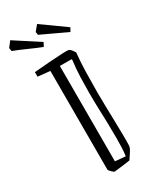

<svg xmlns="http://www.w3.org/2000/svg" viewBox="-221 -847 753 917"><g transform="rotate(-30 155.5 -388.0)"><path d="M226 -602Q232 -599 238.5 -590.5Q245 -582 249 -575Q244 -530 242.5 -471.5Q241 -413 241 -360Q241 -327 242 -285Q243 -243 244 -200.5Q245 -158 245.5 -122.5Q246 -87 245 -66Q245 -58 241.5 -49.5Q238 -41 227 -25L211 -1Q199 1 179 3.5Q159 6 142 8Q125 10 123 10Q120 10 109 -1Q98 -12 98 -16V-560L31 -567V-592Q73 -596 116 -599Q159 -602 190 -603.5Q221 -605 226 -602ZM149 -32 206 -27Q209 -48 210 -73Q211 -98 211 -124Q211 -173 210 -211.5Q209 -250 207.5 -289Q206 -328 206 -377Q206 -414 207.5 -461Q209 -508 215 -553L213 -558H149ZM274 -673Q237 -690 200.5 -707.5Q164 -725 133 -739L130 -756L155 -786L285 -693ZM128 -675Q90 -690 53.5 -706.5Q17 -723 -15 -735L-18 -753L5 -783L139 -696Z"/></g></svg>

Font: Grenze Gotisch ExtraLight
Style: Regular
Weight: 200
Designer: Renata Polastri
Foundry: Omnibus-Type
Version: Version 1.001